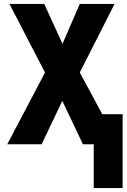

<svg xmlns="http://www.w3.org/2000/svg" viewBox="-20 -734 644 977"><path d="M457 223V0H434L426 -153H604V223ZM17 0 209 -365 28 -714H205L298 -511L386 -714H563L386 -365L583 0H402L297 -221L192 0Z"/></svg>

Font: Noto Sans Mono Extra
Style: Regular
Weight: 800
Designer: Monotype Design Team
Foundry: Monotype Imaging Inc.
Version: Version 1.900